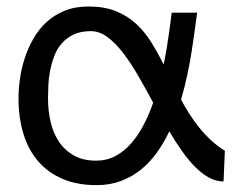

<svg xmlns="http://www.w3.org/2000/svg" viewBox="-20 -550 727 582"><path d="M657.7 0Q634.3 0 612.8 -12Q591.3 -23.9 570.8 -44.7Q550.3 -65.4 531 -93Q511.7 -120.6 493.2 -151.9Q477.1 -117.7 455.8 -87.9Q434.6 -58.1 407.5 -36.1Q380.4 -14.2 346.9 -1.5Q313.5 11.2 272.5 11.2Q213.4 11.2 168.9 -8.1Q124.5 -27.3 95 -62Q65.4 -96.7 50.8 -145Q36.1 -193.4 36.1 -252Q36.1 -279.8 40.5 -311Q44.9 -342.3 54.9 -373.3Q64.9 -404.3 81.1 -432.6Q97.2 -460.9 120.6 -482.7Q144 -504.4 175.8 -517.3Q207.5 -530.3 248 -530.3Q295.9 -530.3 330.8 -516.4Q365.7 -502.4 392.1 -478.3Q418.5 -454.1 438.2 -422.4Q458 -390.6 476.1 -354.5Q481.4 -380.4 485.4 -404.3Q489.3 -428.2 492.2 -448.7Q495.1 -469.2 497.1 -485.4Q499 -501.5 500.5 -511.7H577.6Q574.7 -490.7 570.8 -461.4Q566.9 -432.1 561.5 -397.5Q556.2 -362.8 548.1 -324.5Q540 -286.1 528.8 -248Q540.5 -226.1 554.2 -204.6Q567.9 -183.1 584 -163.1Q600.1 -143.1 619.4 -125.2Q638.7 -107.4 661.6 -92.8ZM255.4 -455.6Q224.6 -455.6 203.1 -445.3Q181.6 -435.1 167 -418.2Q152.3 -401.4 144.3 -379.6Q136.2 -357.9 131.8 -335.2Q127.4 -312.5 126.5 -290.8Q125.5 -269 125.5 -252Q125.5 -215.8 133.1 -181.9Q140.6 -147.9 158 -121.6Q175.3 -95.2 203.1 -79.1Q231 -63 271.5 -63Q303.7 -63 330.1 -77.1Q356.4 -91.3 377.7 -115.5Q398.9 -139.6 415.5 -171.6Q432.1 -203.6 444.3 -238.8Q421.9 -280.3 399.4 -319.3Q377 -358.4 353.8 -388.7Q330.6 -418.9 306.2 -437.3Q281.7 -455.6 255.4 -455.6Z"/></svg>

Font: XB Khoramshahr
Style: Oblique
Weight: 400
Italic angle: 12°
Designer: Behnam
Foundry: Irmug
Version: Version 8.005 2009